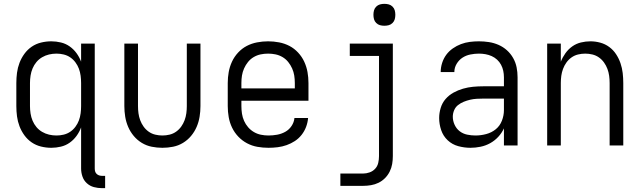

<svg xmlns="http://www.w3.org/2000/svg" viewBox="-20 -757 3340 999"><path d="M511 222Q489 222 468.5 216.5Q448 211 432 196.5Q416 182 409 161.5Q402 141 402 120V-94Q393 -70 378 -49.5Q363 -29 342.5 -14.5Q322 0 297 6Q272 12 247 12Q220 12 193.5 5.5Q167 -1 145 -16Q123 -31 107 -53Q91 -75 81.5 -100Q72 -125 68.5 -151.5Q65 -178 65 -205V-325Q65 -352 68.5 -378.5Q72 -405 81.5 -430Q91 -455 107 -477Q123 -499 145 -514Q167 -529 193.5 -535.5Q220 -542 247 -542Q272 -542 297 -536Q322 -530 342.5 -515.5Q363 -501 378 -480.5Q393 -460 402 -436V-530H473V120Q473 128 475 135Q477 142 482.5 147.5Q488 153 495.5 155.5Q503 158 511 158H527V222ZM274 -52Q293 -52 311.5 -56.5Q330 -61 345.5 -71.5Q361 -82 372.5 -97.5Q384 -113 390.5 -130.5Q397 -148 399.5 -167Q402 -186 402 -205V-325Q402 -344 399.5 -363Q397 -382 390.5 -399.5Q384 -417 372.5 -432.5Q361 -448 345.5 -458.5Q330 -469 311.5 -473.5Q293 -478 274 -478Q254 -478 235 -473.5Q216 -469 199 -459Q182 -449 169.5 -434Q157 -419 149.5 -401Q142 -383 139 -363.5Q136 -344 136 -325V-205Q136 -186 139 -166.5Q142 -147 149.5 -129Q157 -111 169.5 -96Q182 -81 199 -71Q216 -61 235 -56.5Q254 -52 274 -52Z M825 12Q797 12 769.5 6.5Q742 1 718 -13.5Q694 -28 676 -49.5Q658 -71 647 -96.5Q636 -122 631.5 -149.5Q627 -177 627 -205V-530H698V-205Q698 -186 700.5 -167.5Q703 -149 709.5 -131.5Q716 -114 727 -98.5Q738 -83 753.5 -72Q769 -61 787.5 -56.5Q806 -52 825 -52Q844 -52 862.5 -56.5Q881 -61 896.5 -72Q912 -83 923 -98.5Q934 -114 940.5 -131.5Q947 -149 949.5 -167.5Q952 -186 952 -205V-530H1023V-205Q1023 -177 1018.5 -149.5Q1014 -122 1003 -96.5Q992 -71 974 -49.5Q956 -28 932 -13.5Q908 1 880.5 6.5Q853 12 825 12Z M1377 12Q1348 12 1319.5 7Q1291 2 1265.5 -11.5Q1240 -25 1220 -46Q1200 -67 1187.5 -93Q1175 -119 1170 -147.5Q1165 -176 1165 -205V-325Q1165 -354 1170 -382Q1175 -410 1187 -436Q1199 -462 1219 -483.5Q1239 -505 1264 -518Q1289 -531 1317.5 -536.5Q1346 -542 1375 -542Q1404 -542 1432.5 -536.5Q1461 -531 1486 -518Q1511 -505 1531 -483.5Q1551 -462 1563 -436Q1575 -410 1580 -382Q1585 -354 1585 -325V-233H1236V-205Q1236 -185 1239 -165.5Q1242 -146 1250 -128Q1258 -110 1271 -95Q1284 -80 1301 -70Q1318 -60 1337.5 -56Q1357 -52 1377 -52Q1399 -52 1421.5 -56Q1444 -60 1464 -71Q1484 -82 1497 -101.5Q1510 -121 1512 -143H1583Q1581 -119 1572.5 -96.5Q1564 -74 1549 -55Q1534 -36 1514 -23Q1494 -10 1471.5 -2Q1449 6 1425 9Q1401 12 1377 12ZM1236 -297H1514V-325Q1514 -345 1511 -364Q1508 -383 1500 -401Q1492 -419 1479.5 -434.5Q1467 -450 1450 -460Q1433 -470 1414 -474Q1395 -478 1375 -478Q1355 -478 1336 -474Q1317 -470 1300 -460Q1283 -450 1270.5 -434.5Q1258 -419 1250 -401Q1242 -383 1239 -364Q1236 -345 1236 -325Z M1869 210H1751V146H1869Q1886 146 1903 140Q1920 134 1932 121Q1944 108 1948 90.5Q1952 73 1952 55V-466H1800V-530H2024V55Q2024 76 2020.5 96.5Q2017 117 2007.5 136Q1998 155 1983 170Q1968 185 1949.5 194Q1931 203 1910.5 206.5Q1890 210 1869 210ZM1980 -623Q1968 -623 1957 -626Q1946 -629 1937.5 -637.5Q1929 -646 1926 -657Q1923 -668 1923 -680Q1923 -692 1926 -703Q1929 -714 1937.5 -722.5Q1946 -731 1957 -734Q1968 -737 1980 -737Q1992 -737 2003 -734Q2014 -731 2022.5 -722.5Q2031 -714 2034 -703Q2037 -692 2037 -680Q2037 -668 2034 -657Q2031 -646 2022.5 -637.5Q2014 -629 2003 -626Q1992 -623 1980 -623Z M2428 12Q2396 12 2364.5 3.5Q2333 -5 2309.5 -27Q2286 -49 2275.5 -80Q2265 -111 2265 -143Q2265 -169 2273 -195.5Q2281 -222 2298.5 -242Q2316 -262 2339.5 -275Q2363 -288 2389 -295.5Q2415 -303 2441.5 -305.5Q2468 -308 2495 -308H2602V-355Q2602 -372 2598.5 -388.5Q2595 -405 2587 -420Q2579 -435 2566.5 -446.5Q2554 -458 2538.5 -465Q2523 -472 2506 -475Q2489 -478 2472 -478Q2450 -478 2427.5 -473.5Q2405 -469 2386.5 -457Q2368 -445 2356 -425Q2344 -405 2344 -382H2273Q2273 -406 2280.5 -429.5Q2288 -453 2302 -472Q2316 -491 2336 -505Q2356 -519 2378.5 -527.5Q2401 -536 2424.5 -539Q2448 -542 2472 -542Q2498 -542 2524 -538Q2550 -534 2574 -523.5Q2598 -513 2617.5 -495.5Q2637 -478 2650 -455Q2663 -432 2668 -406.5Q2673 -381 2673 -355V0H2602V-89Q2591 -65 2572.5 -45Q2554 -25 2530.5 -12Q2507 1 2480.5 6.5Q2454 12 2428 12ZM2454 -52Q2482 -52 2510 -59.5Q2538 -67 2559.5 -84.5Q2581 -102 2591.5 -129Q2602 -156 2602 -184V-244H2495Q2478 -244 2460.5 -243Q2443 -242 2426 -238Q2409 -234 2393 -227.5Q2377 -221 2363.5 -210.5Q2350 -200 2343 -183.5Q2336 -167 2336 -150Q2336 -128 2345.5 -107.5Q2355 -87 2372 -74Q2389 -61 2410.5 -56.5Q2432 -52 2454 -52Z M2827 0V-530H2898V-436Q2907 -459 2922 -480Q2937 -501 2957.5 -515.5Q2978 -530 3002.5 -536Q3027 -542 3052 -542Q3078 -542 3103.5 -535Q3129 -528 3150 -512.5Q3171 -497 3185.5 -475Q3200 -453 3208.5 -428Q3217 -403 3220 -377Q3223 -351 3223 -325V0H3152V-325Q3152 -344 3149.5 -362.5Q3147 -381 3140.5 -398.5Q3134 -416 3123 -431.5Q3112 -447 3096.5 -458Q3081 -469 3062.5 -473.5Q3044 -478 3025 -478Q3006 -478 2987.5 -473.5Q2969 -469 2953.5 -458Q2938 -447 2927 -431.5Q2916 -416 2909.5 -398.5Q2903 -381 2900.5 -362.5Q2898 -344 2898 -325V0Z"/></svg>

Font: Lode
Style: Regular
Weight: 400
Monospace: yes
Designer: Belleve Invis
Foundry: Belleve Invis
Version: Version 29.2.0; ttfautohint (v1.8.3)